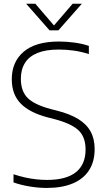

<svg xmlns="http://www.w3.org/2000/svg" viewBox="-20 -964 551 994"><path d="M222 9Q182 9 137 2Q92 -5 50 -19.5V-62Q81 -51.5 111 -45Q141 -38.5 169.2 -35.5Q197.5 -32.5 223.5 -32.5Q323 -32.5 373 -72.5Q423 -112.5 423 -190Q423 -256 385 -290.8Q347 -325.5 259 -348L226 -356.5Q133 -381 87 -428.2Q41 -475.5 41 -553.5Q41 -644 102.8 -696.5Q164.5 -749 285 -749Q324.5 -749 365.2 -743.5Q406 -738 440 -726.5V-684Q401.5 -696.5 362.5 -702Q323.5 -707.5 284 -707.5Q218 -707.5 174.5 -690Q131 -672.5 109.5 -638.5Q88 -604.5 88 -556Q88 -492 123 -457Q158 -422 242.5 -399.5L275.5 -391Q342.5 -374 385.5 -347.5Q428.5 -321 449.2 -282.8Q470 -244.5 470 -192.5Q470 -127.5 441 -82.5Q412 -37.5 356.5 -14.2Q301 9 222 9ZM236.5 -807 115.5 -944.5H163L266.5 -824H252.5L356 -944.5H403.5L282.5 -807Z"/></svg>

Font: Encode Sans SC Condensed Thin ExtraLight
Style: Regular
Weight: 250
Version: Version 3.002